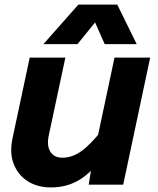

<svg xmlns="http://www.w3.org/2000/svg" viewBox="-20 -808 690 840"><path d="M266 -556 193 -214Q184 -170 200.5 -144Q217 -118 253 -118Q295 -118 335 -146Q375 -174 427 -240L421 -109Q370 -44 318.5 -16Q267 12 203 12Q144 12 101.5 -15Q59 -42 40 -90.5Q21 -139 35 -204L110 -556ZM637 -556 519 0H368L384 -100L481 -556ZM170 -615 323 -788H493L578 -615H438L396 -710L319 -615Z"/></svg>

Font: Azeret Mono Thin
Style: Bold Italic
Weight: 700
Italic angle: -12°
Version: Version 1.002